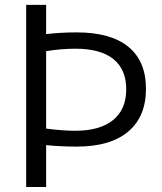

<svg xmlns="http://www.w3.org/2000/svg" viewBox="-20 -750 649 770"><path d="M85 0V-730.5H165V-613.3Q222.7 -620.1 288.1 -620.1Q423.8 -620.1 494.6 -562.5Q565.4 -504.9 565.4 -393.6Q565.4 -282.2 494.1 -222.2Q422.9 -162.1 288.1 -162.1Q222.7 -162.1 165 -168V0ZM165 -234.4Q230.5 -225.6 282.2 -225.6Q380.9 -225.6 433.6 -268.6Q486.3 -311.5 486.3 -391.6Q486.3 -471.7 434.6 -513.2Q382.8 -554.7 282.2 -554.7Q226.6 -554.7 165 -544.9Z"/></svg>

Font: GenEi M Gothic v2 Regular
Style: Regular
Weight: 400
Version: Version 2.0